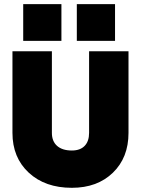

<svg xmlns="http://www.w3.org/2000/svg" viewBox="-20 -897 679 925"><path d="M350.1 -877H534.2V-700.2H350.1ZM91.8 -877H275.9V-700.2H91.8ZM40 -649.9H230V-256.8Q230 -216.3 255.1 -194.1Q280.3 -171.9 326.2 -171.9Q366.2 -171.9 387.7 -194.1Q409.2 -216.3 409.2 -256.8V-649.9H599.1V-256.8Q599.1 -137.7 523.9 -64.9Q448.7 7.8 326.2 7.8Q197.3 7.8 118.7 -64.9Q40 -137.7 40 -256.8Z"/></svg>

Font: Overused Grotesk Black
Style: Regular
Weight: 900
Version: Version 0.002